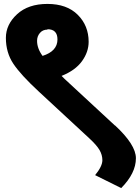

<svg xmlns="http://www.w3.org/2000/svg" viewBox="-20 -731 713 979"><path d="M566 -91V-92Q673 7 673 76Q673 152 598 228L465 162Q502 117 502 86Q502 59 487.5 34Q473 9 435 -26L178 -264Q86 -349 48 -406Q10 -463 10 -538Q10 -606 67 -658.5Q124 -711 222 -711Q321 -711 376.5 -655.5Q432 -600 432 -518Q432 -466 398 -419Q364 -372 294 -344L309 -329ZM222 -582V-580Q198 -580 183.5 -563Q169 -546 169 -523Q169 -484 197 -446Q273 -470 273 -530Q273 -582 222 -582Z"/></svg>

Font: Martel Sans Heavy
Style: Regular
Weight: 900
Designer: Dan Reynolds and Mathieu Réguer
Foundry: Dan Reynolds and Mathieu Réguer
Version: Version 1.001;PS 001.001;hotconv 1.0.70;makeotf.lib2.5.58329